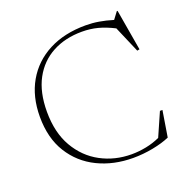

<svg xmlns="http://www.w3.org/2000/svg" viewBox="-126 -811 918 940"><g transform="rotate(-20 333.5 -341.5)"><path d="M410.5 -9.5Q448 -9.5 486.8 -17.2Q525.5 -25 559 -40.5L612.5 -162H625.5L603.5 -26Q567 -10 515.5 0Q464 10 412 10Q310 10 228 -30Q146 -70 98 -147Q50 -224 50 -335Q50 -440 94.5 -517.5Q139 -595 220.5 -637.5Q302 -680 413 -680Q448.5 -680 482.5 -674.2Q516.5 -668.5 554 -657L581 -693H585L621.5 -479.5L609 -477L550 -614.5Q505.5 -637 467 -647Q428.5 -657 385.5 -657Q298.5 -657 232 -621.5Q165.5 -586 128.2 -517Q91 -448 91 -347Q91 -238 134.5 -162.8Q178 -87.5 250.8 -48.5Q323.5 -9.5 410.5 -9.5Z"/></g></svg>

Font: Newsreader Text ExtraLight
Style: Regular
Weight: 275
Designer: Hugues Gentile
Foundry: Production Type
Version: Version 1.001